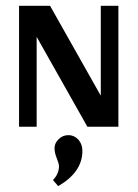

<svg xmlns="http://www.w3.org/2000/svg" viewBox="-20 -429 467 650"><path d="M380.8 -409.3H321.2V-105L149.5 -409.3H44.5V0H104.1V-304.3L275.8 0H380.8ZM179.7 133.5Q179.7 159.3 159.3 180.6L177 201.1Q258.9 153.9 258.9 81.9Q258.9 58.7 245.1 43.6Q231.3 28.5 211.7 28.5Q192.2 28.5 178.4 42.3Q164.6 56 164.6 72.1Q164.6 88.1 172.2 106.8Q179.7 125.4 179.7 133.5Z"/></svg>

Font: Gidugu
Style: Regular
Weight: 400
Designer: Purushoth Kumar Guthula
Foundry: Silicon Andhra, USA.
Version: Version 1.0.5; ttfautohint (v1.2.25-373a) -l 7 -r 28 -G 50 -